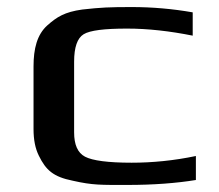

<svg xmlns="http://www.w3.org/2000/svg" viewBox="-20 -514 620 544"><path d="M535 -4V-72C473 -59 412 -53 353 -53C286 -53 242 -59 221 -70C200 -81 190 -104 190 -139V-339C190 -380 199 -406 217 -417C235 -428 276 -433 340 -433C399 -433 461 -426 526 -413V-479C469 -489 411 -494 354 -494C290 -494 267 -493 213 -487C163 -480 141 -466 114 -442C85 -416 75 -376 75 -326V-148C75 -118 80 -93 90 -73C110 -32 131 -13 186 -2C243 11 267 10 341 10C415 10 480 5 535 -4Z"/></svg>

Font: Gamestation Extended
Style: Regular
Weight: 400
Width: 7
Designer: Jonas Hecksher
Foundry: Jonas Hecksher, Playtypeª, e-types AS
Version: Version 1.003